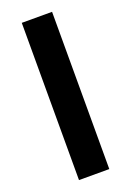

<svg xmlns="http://www.w3.org/2000/svg" viewBox="-135 -735 534 785"><g transform="rotate(-20 132.5 -343.0)"><path d="M198.7 -684.6V-0.5H66.9V-684.6Z"/></g></svg>

Font: Vazirmatn RD UI ExtraBold
Style: Regular
Weight: 800
Designer: Saber Rastikerdar
Foundry: Saber Rastikerdar
Version: Version 33.003